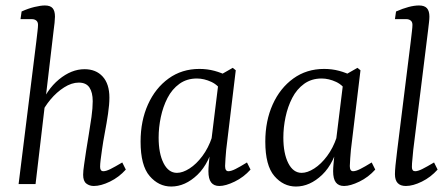

<svg xmlns="http://www.w3.org/2000/svg" viewBox="-20 -673 1639 702"><path d="M323 7Q307 7 295.5 -2Q284 -11 284 -34Q284 -48 287.5 -71Q291 -94 295 -122Q299 -148 304.5 -180.5Q310 -213 314.5 -245.5Q319 -278 319 -303Q319 -335 307 -353Q295 -371 268 -371Q242 -371 214.5 -353.5Q187 -336 164.5 -309Q142 -282 129 -253L125 -279Q150 -345 195.5 -382.5Q241 -420 289 -420Q331 -420 355.5 -393Q380 -366 380 -316Q380 -291 375 -257Q370 -223 363.5 -189Q357 -155 353 -126Q350 -105 348 -89Q346 -73 346 -63Q346 -47 358 -47Q368 -47 384 -55Q400 -63 427 -79L440 -53Q415 -25 382 -9Q349 7 323 7ZM48 0 113 -523Q115 -541 117 -557.5Q119 -574 119 -582Q119 -593 112.5 -598Q106 -603 97 -603H55L59 -631Q83 -642 106 -647.5Q129 -653 144 -653Q164 -653 172.5 -643Q181 -633 181 -612Q181 -604 179.5 -589.5Q178 -575 176 -561L110 0Z M606 9Q560 9 527 -29.5Q494 -68 494 -155Q494 -231 521 -291Q548 -351 596.5 -386Q645 -421 709 -421Q738 -421 764 -414Q790 -407 813 -395L798 -329Q780 -361 753 -373.5Q726 -386 700 -386Q663 -386 636 -366.5Q609 -347 592.5 -315Q576 -283 568 -245Q560 -207 560 -170Q560 -112 578 -76.5Q596 -41 627 -41Q648 -41 673 -57Q698 -73 720 -102.5Q742 -132 755 -171L766 -164Q747 -77 702 -34Q657 9 606 9ZM782 7Q762 7 752 -6Q742 -19 742 -47Q742 -58 743.5 -74Q745 -90 748 -121L782 -397L831 -425L842 -416L807 -125Q806 -112 804.5 -94Q803 -76 803 -66Q803 -47 815 -47Q825 -47 841 -55Q857 -63 883 -79L896 -53Q871 -25 838 -9Q805 7 782 7Z M1062 9Q1016 9 983 -29.5Q950 -68 950 -155Q950 -231 977 -291Q1004 -351 1052.5 -386Q1101 -421 1165 -421Q1194 -421 1220 -414Q1246 -407 1269 -395L1254 -329Q1236 -361 1209 -373.5Q1182 -386 1156 -386Q1119 -386 1092 -366.5Q1065 -347 1048.5 -315Q1032 -283 1024 -245Q1016 -207 1016 -170Q1016 -112 1034 -76.5Q1052 -41 1083 -41Q1104 -41 1129 -57Q1154 -73 1176 -102.5Q1198 -132 1211 -171L1222 -164Q1203 -77 1158 -34Q1113 9 1062 9ZM1238 7Q1218 7 1208 -6Q1198 -19 1198 -47Q1198 -58 1199.5 -74Q1201 -90 1204 -121L1238 -397L1287 -425L1298 -416L1263 -125Q1262 -112 1260.5 -94Q1259 -76 1259 -66Q1259 -47 1271 -47Q1281 -47 1297 -55Q1313 -63 1339 -79L1352 -53Q1327 -25 1294 -9Q1261 7 1238 7Z M1464 7Q1424 7 1424 -36Q1424 -48 1426 -68.5Q1428 -89 1432 -121L1482 -523Q1484 -541 1486 -557.5Q1488 -574 1488 -582Q1488 -593 1481.5 -598Q1475 -603 1466 -603H1424L1428 -631Q1478 -653 1512 -653Q1532 -653 1541 -643Q1550 -633 1550 -612Q1550 -604 1548.5 -591Q1547 -578 1545 -561L1491 -125Q1490 -110 1488 -92.5Q1486 -75 1486 -62Q1486 -47 1498 -47Q1508 -47 1524 -55Q1540 -63 1567 -79L1580 -53Q1555 -25 1522.5 -9Q1490 7 1464 7Z"/></svg>

Font: Yrsa Light
Style: Italic
Weight: 300
Italic angle: -7.10001°
Designer: Anna Giedrys (Yrsa+Rasa design), David Brezina (Yrsa art-direction, Rasa art-direction, design)
Foundry: Rosetta Type Foundry
Version: Version 2.004